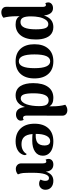

<svg xmlns="http://www.w3.org/2000/svg" viewBox="870 -1642 993 2772"><g transform="rotate(90 1366.0 -256.5)"><path d="M371.1 -530.8Q410.2 -530.8 440.7 -517.6Q471.2 -504.4 491.7 -481.7Q512.2 -459 525.6 -426.3Q539.1 -393.6 544.9 -356.7Q550.8 -319.8 550.8 -276.9Q550.8 -136.2 492.7 -61Q434.6 14.2 334 14.2Q244.1 14.2 214.8 -43.9V-3.9Q214.8 113.8 236.8 189.9Q204.1 220.2 158.2 220.2Q124 220.2 101.6 201.2Q79.1 182.1 79.1 149.9L80.1 -372.1Q80.1 -423.8 54.2 -423.8Q35.2 -423.8 27.8 -413.1Q15.1 -433.6 15.1 -456.1Q15.1 -486.8 38.3 -506.3Q61.5 -525.9 98.1 -525.9Q144.5 -525.9 170.9 -491.9Q197.3 -458 204.1 -395Q247.6 -530.8 371.1 -530.8ZM216.8 -207Q216.8 -128.4 235.6 -92.3Q254.4 -56.2 298.8 -56.2Q354 -56.2 378.9 -112.1Q403.8 -168 403.8 -277.8Q403.8 -368.7 387.7 -413.3Q371.6 -458 329.1 -458Q291.5 -458 265.1 -418.9Q238.8 -379.9 227.8 -325Q216.8 -270 216.8 -207Z M619.1 -257.8Q619.1 -386.7 684.1 -458.7Q749 -530.8 865.7 -530.8Q982.4 -530.8 1047.6 -458.7Q1112.8 -386.7 1112.8 -257.8Q1112.8 -129.4 1047.6 -57.6Q982.4 14.2 865.7 14.2Q749 14.2 684.1 -57.6Q619.1 -129.4 619.1 -257.8ZM766.1 -257.8Q766.1 -144 790.3 -88.1Q814.5 -32.2 865.7 -32.2Q964.8 -32.2 964.8 -257.8Q964.8 -484.9 865.7 -484.9Q814.5 -484.9 790.3 -428.5Q766.1 -372.1 766.1 -257.8Z M1358.4 14.2Q1312 14.2 1277.3 -4.6Q1242.7 -23.4 1221.7 -57.9Q1200.7 -92.3 1190.7 -137.7Q1180.7 -183.1 1180.7 -240.2Q1180.7 -379.9 1236.1 -455.3Q1291.5 -530.8 1394.5 -530.8Q1486.3 -530.8 1515.6 -472.2V-513.2Q1515.6 -625.5 1492.7 -703.1Q1529.8 -732.9 1571.3 -732.9Q1605.5 -732.9 1627.9 -713.9Q1650.4 -694.8 1650.4 -662.1L1649.4 -145Q1649.4 -92.8 1683.6 -92.8Q1702.1 -92.8 1709.5 -104Q1722.7 -83 1722.7 -61Q1722.7 -30.8 1696.8 -11Q1670.9 8.8 1633.3 8.8Q1539.6 8.8 1525.4 -121.1Q1481 14.2 1358.4 14.2ZM1327.6 -243.2Q1327.6 -147.5 1344 -103.8Q1360.4 -60.1 1400.4 -60.1Q1428.7 -60.1 1450.9 -82.5Q1473.1 -105 1486.3 -143.3Q1499.5 -181.6 1506.1 -227.5Q1512.7 -273.4 1512.7 -324.2Q1512.7 -348.1 1511 -366.5Q1509.3 -384.8 1504.2 -403.8Q1499 -422.9 1490 -435.1Q1481 -447.3 1465.8 -455.1Q1450.7 -462.9 1429.7 -462.9Q1375.5 -462.9 1351.6 -407.2Q1327.6 -351.6 1327.6 -243.2Z M2021.5 14.2Q1903.8 14.2 1835.2 -58.1Q1766.6 -130.4 1766.6 -259.8Q1766.6 -387.2 1833 -459Q1899.4 -530.8 2022.5 -530.8Q2081.1 -530.8 2127 -514.2Q2172.9 -497.6 2200.7 -462.6Q2228.5 -427.7 2228.5 -378.9Q2228.5 -306.2 2169.7 -266.1Q2110.8 -226.1 2013.2 -226.1Q1950.7 -226.1 1915.5 -230Q1922.4 -144.5 1958.7 -107.7Q1995.1 -70.8 2060.5 -70.8Q2113.3 -70.8 2149.7 -91.6Q2186 -112.3 2203.6 -146Q2231.4 -134.3 2212.4 -87.9Q2192.9 -39.1 2142.8 -12.5Q2092.8 14.2 2021.5 14.2ZM1913.6 -276.9Q1919.4 -275.9 1932.6 -275.9Q1954.1 -275.4 1971.2 -277.1Q1988.3 -278.8 2009.8 -285.9Q2031.2 -293 2045.9 -305.9Q2060.5 -318.8 2070.6 -343.5Q2080.6 -368.2 2080.6 -401.9Q2080.6 -484.9 2017.6 -484.9Q1968.3 -484.9 1940.9 -429.9Q1913.6 -375 1913.6 -277.8Z M2419.4 11.2Q2386.2 11.2 2362.8 -10Q2339.4 -31.2 2339.4 -66.9V-376Q2339.4 -429.2 2313.5 -429.2Q2294.4 -429.2 2287.1 -417Q2274.4 -437.5 2274.4 -460Q2274.4 -491.7 2295.9 -511.2Q2317.4 -530.8 2356.4 -530.8Q2400.4 -530.8 2427.2 -503.4Q2454.1 -476.1 2458.5 -421.9Q2493.7 -530.8 2590.3 -530.8Q2648.4 -530.8 2684.3 -500Q2720.2 -469.2 2720.2 -416Q2720.2 -377.4 2696.3 -351.8Q2672.4 -326.2 2636.2 -325.2Q2592.3 -325.2 2573.2 -347.2Q2591.3 -380.4 2591.3 -416Q2591.3 -467.8 2550.3 -467.8Q2514.6 -467.8 2494.9 -408.7Q2475.1 -349.6 2475.1 -234.9Q2475.1 -131.3 2478.5 -94.2Q2481.9 -57.1 2498 -19Q2466.3 10.3 2419.4 11.2Z"/></g></svg>

Font: Arima
Style: Bold
Weight: 700
Designer: Joana Correia and Natanael Gama
Foundry: NDISCOVER
Version: Version 1.100;Glyphs 3.1.2 (3151)